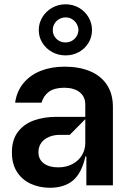

<svg xmlns="http://www.w3.org/2000/svg" viewBox="-20 -863 605 894"><path d="M35.5 -153.4Q35.2 -211.6 63.4 -248.8Q91.6 -285.9 138.3 -302.4Q185 -318.9 242.2 -318.9H377.1V-377.8Q376.8 -412.6 351.2 -433.4Q325.6 -454.2 279.1 -454.5Q232.6 -454.2 207.7 -435.7Q182.9 -417.3 173.3 -384.9H50.4Q58.2 -438.6 89.5 -476.2Q120.7 -513.8 169.9 -533.2Q219.1 -552.6 280.5 -552.6Q348.7 -552.6 399.3 -531.4Q449.9 -510.3 477.8 -468.2Q505.7 -426.1 505.7 -365.1V0H382.1V-134.9H377.8Q360.4 -57.2 320.3 -23.1Q280.2 11 212.4 11.4Q161.9 11 121.6 -8Q81.3 -27 58.2 -64.1Q35.2 -101.2 35.5 -153.4ZM377.1 -196V-308.2L304.7 -235.1H258.5Q230.8 -235.1 208.1 -225.5Q185.4 -215.9 172.2 -198Q159.1 -180 159.1 -155.5Q158.7 -120.7 184.1 -102.1Q209.5 -83.5 251.4 -83.8Q288.4 -83.8 316.9 -98.9Q345.5 -114 361.2 -139.7Q376.8 -165.5 377.1 -196ZM160.5 -723Q160.5 -755.3 177.4 -783Q194.2 -810.7 222.8 -826.9Q251.4 -843 285.5 -843Q319.2 -843 347.5 -826.9Q375.7 -810.7 392 -783Q408.4 -755.3 408.4 -723Q408.4 -690.3 392 -663.4Q375.7 -636.4 347.5 -620.7Q319.2 -605.1 285.5 -605.1Q251.4 -605.1 222.8 -620.7Q194.2 -636.4 177.4 -663.4Q160.5 -690.3 160.5 -723ZM345.2 -723Q344.8 -738.3 337 -751.8Q329.2 -765.3 315.9 -773.6Q302.6 -782 286.2 -782Q269.2 -782 255.1 -773.8Q241.1 -765.6 233.3 -752Q225.5 -738.3 225.9 -723Q225.5 -707.7 233.3 -694.4Q241.1 -681.1 254.8 -673.1Q268.5 -665.1 285.5 -665.5Q301.8 -665.5 315.3 -673.3Q328.8 -681.1 336.8 -694.4Q344.8 -707.7 345.2 -723Z"/></svg>

Font: Riot Sans
Style: Bold
Weight: 600
Designer: Rasmus Andersson
Foundry: rsms
Version: Version 4.001